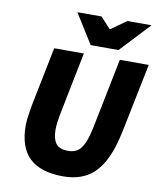

<svg xmlns="http://www.w3.org/2000/svg" viewBox="-94 -934 850 1020"><g transform="rotate(10 331.0 -424.0)"><path d="M316 12Q195 12 134.5 -45Q74 -102 74 -222Q74 -245 79 -276Q84 -307 88 -332L152 -650H312L242 -300Q239 -281 236.5 -262.5Q234 -244 234 -226Q234 -177 252.5 -151.5Q271 -126 320 -126Q349 -126 369.5 -139.5Q390 -153 405 -187Q420 -221 432 -282L506 -650H662L588 -286Q567 -180 531.5 -114Q496 -48 443 -18Q390 12 316 12ZM340 -700 240 -860H370L424 -802H428L510 -860H640L490 -700Z"/></g></svg>

Font: Source Sans 3 ExtraLight Black
Style: Italic
Weight: 900
Italic angle: -11°
Version: Version 3.052;hotconv 1.1.0;makeotfexe 2.6.0